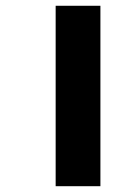

<svg xmlns="http://www.w3.org/2000/svg" viewBox="-20 -642 448 662"><path d="M171.9 0H326.2V-622.1H171.9Z"/></svg>

Font: Noto Reveo Sans
Style: Regular
Weight: 800
Designer: Monotype Design Team
Foundry: Monotype Imaging Inc.
Version: Version 2.007